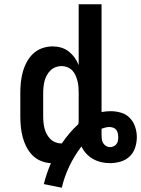

<svg xmlns="http://www.w3.org/2000/svg" viewBox="-20 -755 660 898"><path d="M269 123 185 106Q191 81 199.5 56.5Q208 32 218 8Q194 7 171 -2.5Q148 -12 131 -29.5Q114 -47 103 -69Q92 -91 86 -114Q80 -137 77.5 -161.5Q75 -186 75 -210V-320Q75 -345 77.5 -369.5Q80 -394 86.5 -418Q93 -442 105 -464.5Q117 -487 135 -504Q153 -521 177 -529.5Q201 -538 226 -538Q246 -538 265.5 -532.5Q285 -527 301 -514.5Q317 -502 329 -485.5Q341 -469 348 -450V-735H455V-231Q466 -233 476.5 -234Q487 -235 498 -235Q522 -235 546 -228Q570 -221 587 -203.5Q604 -186 612 -162Q620 -138 620 -114Q620 -89 612 -64.5Q604 -40 586 -23Q568 -6 543.5 1Q519 8 494 8Q474 8 454 3.5Q434 -1 416 -11Q398 -21 384 -36Q370 -51 361 -70Q328 -27 304.5 22Q281 71 269 123ZM268 -84Q269 -84 269 -84Q269 -84 269 -84Q286 -109 305 -131.5Q324 -154 346 -174Q348 -183 348 -192Q348 -201 348 -210V-320Q348 -334 347 -348Q346 -362 342.5 -375.5Q339 -389 333.5 -402Q328 -415 318.5 -425Q309 -435 295.5 -440.5Q282 -446 268 -446Q254 -446 240.5 -441Q227 -436 216.5 -426Q206 -416 199 -403Q192 -390 188.5 -376.5Q185 -363 183.5 -348.5Q182 -334 182 -320V-210Q182 -196 183.5 -181.5Q185 -167 188.5 -153.5Q192 -140 199 -127Q206 -114 216.5 -104Q227 -94 240.5 -89Q254 -84 268 -84ZM494 -67Q503 -67 511 -70.5Q519 -74 524.5 -81Q530 -88 531.5 -96.5Q533 -105 533 -114Q533 -123 531 -132Q529 -141 523.5 -148Q518 -155 509 -158Q500 -161 491 -161Q482 -161 473 -158.5Q464 -156 455 -153Q455 -146 455 -139Q455 -132 455 -125Q455 -115 456 -105Q457 -95 462 -86.5Q467 -78 475.5 -72.5Q484 -67 494 -67Z"/></svg>

Font: Iosevka Curly SmBdEx
Style: Regular
Weight: 600
Width: 7
Monospace: yes
Designer: Belleve Invis
Foundry: Belleve Invis
Version: Version 11.1.0; ttfautohint (v1.8.3)